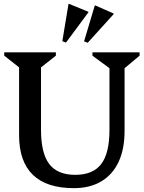

<svg xmlns="http://www.w3.org/2000/svg" viewBox="-20 -962 748 998"><path d="M549 -607.4 460.5 -672.6V-690H705.6V-672.6L627.5 -607.4V-281.3Q627.5 -187 596.5 -120.7Q565.4 -54.3 506.3 -19.1Q447.2 16 364 16Q222.7 16 150.9 -53.2Q79.2 -122.5 79.2 -259.1V-611.8L2 -672.6V-690H270.4V-672.6L193.2 -611.8V-287Q193.2 -165.6 236 -109.4Q278.9 -53.2 371.1 -53.2Q463.3 -53.2 506.1 -109.4Q549 -165.6 549 -287ZM322.9 -740.6 304 -748 336 -941.1 338.9 -942 439.4 -900.7V-897.7ZM435.9 -739.7 417 -747.2 472.5 -932.8 475.4 -933.7 570.8 -891.7V-888.6Z"/></svg>

Font: Platypi Light
Style: Regular
Weight: 300
Designer: David Sargent
Foundry: Bolt Cutter Type
Version: Version 1.200